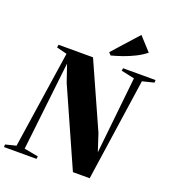

<svg xmlns="http://www.w3.org/2000/svg" viewBox="-198 -1114 1116 1243"><g transform="rotate(20 360.0 -493.0)"><path d="M-27 0 -26 -18 46.5 -36 147 -705.5 75.5 -723.5 78.5 -743H316L516.5 -295L555.5 -176L611.5 -705.5L520.5 -725L523 -743H747L746 -725L666.5 -705.5L563.5 0H448L212.5 -529L172 -647.5L102.5 -36L199.5 -18L197 0ZM419 -793 403 -810 561 -986.5 645 -894.5Q614.5 -870 575.8 -850.5Q537 -831 496.5 -816.8Q456 -802.5 419 -793Z"/></g></svg>

Font: Merriweather 144pt Black
Style: Italic
Weight: 900
Italic angle: -7.8°
Version: Version 2.101